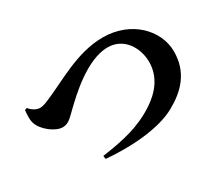

<svg xmlns="http://www.w3.org/2000/svg" viewBox="-111 -877 1223 1078"><g transform="rotate(-30 500.0 -338.0)"><path d="M67 -510 53 -505C51 -481 46 -448 56 -419C73 -368 142 -315 189 -315C230 -315 249 -343 293 -384C340 -428 492 -578 630 -578C736 -578 792 -481 792 -391C792 -294 733 -224 660 -176C556 -107 447 -82 305 -62L308 -41C451 -28 645 -36 763 -102C862 -157 942 -236 942 -372C942 -510 818 -640 634 -640C462 -640 312 -538 181 -485C159 -476 144 -473 133 -473C104 -473 77 -497 67 -510Z"/></g></svg>

Font: Noto Serif SC Black
Style: Regular
Weight: 900
Designer: Ryoko NISHIZUKA 西塚涼子 (kana & ideographs); Frank Grießhammer (Latin, Greek & Cyrillic); Wenlong ZHANG 张文龙 (bopomofo); San
Foundry: Adobe
Version: Version 2.001;hotconv 1.1.0;makeotfexe 2.6.0